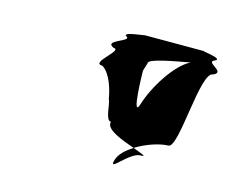

<svg xmlns="http://www.w3.org/2000/svg" viewBox="-68 -786 715 598"><g transform="rotate(15 289.5 -487.5)"><path d="M228 -568C186 -568 280 -631 247 -631C210 -648 295 -663 278 -675C253 -687 345 -694 328 -694H525C501 -694 589 -687 563 -675C530 -663 607 -648 568 -631C527 -631 525 -381 491 -381C466 -381 423 -368 388 -346C348 -360 290 -381 299 -406C280 -406 282 -461 274 -473C270 -500 256 -551 228 -568ZM354 -586C354 -586 356 -426 374 -484C391 -541 444 -627 491 -649C448 -641 357 -626 362 -612ZM341 -296C326 -248 379 -329 415 -329C437 -329 417 -335 388 -346C366 -332 347 -315 341 -296Z"/></g></svg>

Font: bitstorm
Style: extobl
Weight: 400
Version: Version 0.2